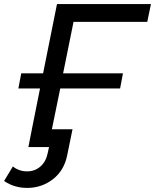

<svg xmlns="http://www.w3.org/2000/svg" viewBox="-56 -720 759 940"><path d="M304 -613 253 -361H546L532 -287H239L198 -87H299L273 40Q258 115 203 157.5Q148 200 77 200Q13 200 -36 166L7 95Q37 119 77 119Q114 119 141.5 95.5Q169 72 178 28L184 0H83L100 -87L140 -287H34L48 -361H155L223 -700H683L665 -613Z"/></svg>

Font: Montserrat Alternates Medium
Style: Italic
Weight: 500
Italic angle: -11.3°
Designer: Julieta Ulanovsky
Foundry: Julieta Ulanovsky
Version: Version 7.200